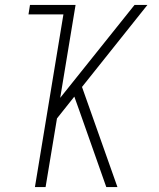

<svg xmlns="http://www.w3.org/2000/svg" viewBox="-20 -755 640 775"><path d="M121 0 236 -697H95L101 -735H285L223 -360L523 -735H575L311 -404L454 0H409L299 -312L280 -365L210 -277L164 0Z"/></svg>

Font: Iosevka SS04 XLt Ex
Style: Italic
Weight: 200
Width: 7
Italic angle: -9°
Monospace: yes
Designer: Belleve Invis
Foundry: Belleve Invis
Version: Version 19.0.0; ttfautohint (v1.8.4)